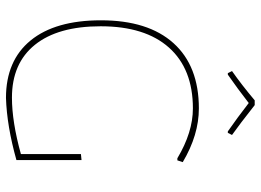

<svg xmlns="http://www.w3.org/2000/svg" viewBox="-135 -733 873 643"><g transform="rotate(90 301.5 -411.5)"><path d="M225 -738 218 -752Q265 -785 316 -828H332Q398 -776 432 -752L425 -738H420Q374 -770 325 -808Q276 -770 230 -738ZM343 -641Q432 -641 523 -587L517 -569H510Q423 -621 343 -621Q211 -621 139.5 -541Q68 -461 68 -312Q68 -169 130 -92Q192 -15 307 -15Q388 -15 496 -45V-246L516 -248V-30Q402 2 308 5Q183 5 115.5 -77.5Q48 -160 48 -313Q48 -471 124.5 -556Q201 -641 343 -641Z"/></g></svg>

Font: Alegreya Sans Thin
Style: Regular
Weight: 100
Designer: Juan Pablo del Peral
Foundry: Huerta Tipografica
Version: Version 2.007